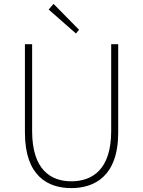

<svg xmlns="http://www.w3.org/2000/svg" viewBox="-20 -953 734 986"><path d="M346 13C464 13 587 -47 587 -272V-726H551V-280C551 -81 453 -22 346 -22C241 -22 145 -81 145 -280V-726H108V-272C108 -47 228 13 346 13ZM370 -781 386 -800 255 -933 230 -904Z"/></svg>

Font: Noto Sans JP Thin
Style: Regular
Weight: 100
Designer: Ryoko NISHIZUKA 西塚涼子 (kana, bopomofo & ideographs); Paul D. Hunt (Latin, Greek & Cyrillic); Sandoll Communications 산돌커뮤니
Foundry: Adobe
Version: Version 2.004;hotconv 1.0.118;makeotfexe 2.5.65603